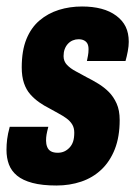

<svg xmlns="http://www.w3.org/2000/svg" viewBox="-25 -560 424 592"><path d="M149 12Q105 12 75 4Q45 -4 27.5 -18.5Q10 -33 2.5 -53Q-5 -73 -5 -98Q-5 -114 -3 -130.5Q-1 -147 5 -169H124Q120 -154 118.5 -145Q117 -136 117 -126Q117 -116 120.5 -107Q124 -98 132 -93.5Q140 -89 153 -89Q164 -89 173 -93Q182 -97 189.5 -105Q197 -113 200.5 -124Q204 -135 204 -151Q204 -166 197.5 -176.5Q191 -187 180 -195Q169 -203 155 -210.5Q141 -218 127 -226Q111 -234 96 -244.5Q81 -255 68.5 -269Q56 -283 49 -303.5Q42 -324 42 -352Q42 -404 56.5 -439.5Q71 -475 97 -497Q123 -519 156.5 -529.5Q190 -540 228 -540Q261 -540 287.5 -533Q314 -526 333.5 -511.5Q353 -497 362.5 -477.5Q372 -458 372 -431Q372 -418 369 -402Q366 -386 362 -372H243Q247 -391 247.5 -397.5Q248 -404 248 -408Q248 -419 244.5 -425.5Q241 -432 234 -435.5Q227 -439 217 -439Q208 -439 199.5 -435.5Q191 -432 184.5 -425Q178 -418 174.5 -408.5Q171 -399 171 -387Q171 -371 181.5 -360Q192 -349 208 -340.5Q224 -332 242 -322Q260 -313 278 -302Q296 -291 310.5 -276.5Q325 -262 334.5 -241Q344 -220 344 -190Q344 -138 329 -100Q314 -62 287.5 -37Q261 -12 225.5 0Q190 12 149 12Z"/></svg>

Font: Archivo ExtraCondensed ExtraBold
Style: Italic
Weight: 800
Width: 2
Italic angle: -10°
Designer: Hector Gatti
Foundry: Omnibus-Type
Version: Version 2.001